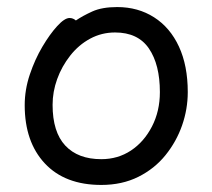

<svg xmlns="http://www.w3.org/2000/svg" viewBox="-20 -506 602 544"><path d="M312 -486Q371 -486 416.5 -457Q462 -428 487 -374Q512 -320 512 -245Q512 -197 496 -151Q480 -105 449 -66.5Q418 -28 372 -5Q326 18 267 18Q164 18 107 -43Q50 -104 50 -208Q50 -252 64.5 -295Q79 -338 100 -373.5Q121 -409 142 -432Q163 -455 177 -455Q187 -455 195 -448Q214 -461 241.5 -473.5Q269 -486 312 -486ZM267 -55Q314 -55 351 -79.5Q388 -104 410.5 -147.5Q433 -191 433 -245Q433 -323 402 -368.5Q371 -414 306 -414Q268 -414 235.5 -396.5Q203 -379 179 -348.5Q155 -318 142 -282Q129 -246 129 -209Q129 -132 165 -93.5Q201 -55 267 -55Z"/></svg>

Font: Moon Stars Kai
Style: Bold
Weight: 700
Designer: GuiWonder
Version: Version 1.101